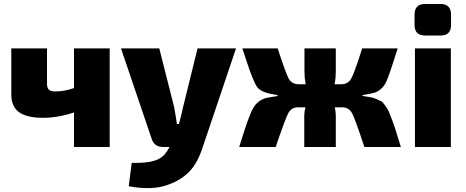

<svg xmlns="http://www.w3.org/2000/svg" viewBox="-20 -741 2350 968"><path d="M533 -497V0H353V-174Q272 -147 197 -147Q115 -147 76 -175.5Q37 -204 37 -264V-497H217V-318Q217 -298 226.5 -289Q236 -280 259 -280Q305 -280 353 -297V-497Z M1170 -497 1004 -5Q978 78 937 121.5Q896 165 834 188Q753 221 629 198L644 80Q740 83 783 59Q813 43 835 0H802Q757 0 744 -43L590 -497H783L858 -201Q868 -145 872 -116H882Q894 -159 903 -201L976 -497Z M1808 -262V-257Q1834 -253 1847.5 -251Q1861 -249 1878 -241.5Q1895 -234 1902.5 -230Q1910 -226 1922.5 -208Q1935 -190 1940 -179Q1945 -168 1957.5 -134.5Q1970 -101 1977 -77.5Q1984 -54 2001 0H1817Q1770 -143 1754.5 -171Q1739 -199 1706 -200H1699H1668Q1673 -175 1673 -158V0H1514V-158Q1514 -178 1520 -200H1480Q1449 -199 1433.5 -170.5Q1418 -142 1370 0H1186Q1235 -161 1256 -195Q1278 -235 1322 -247Q1340 -251 1379 -257V-262Q1301 -272 1279 -299Q1257 -326 1217 -451Q1207 -480 1202 -497H1380Q1421 -370 1436.5 -343Q1452 -316 1489 -316H1521Q1515 -348 1515 -378V-497H1673V-378Q1673 -348 1667 -316H1698Q1734 -316 1750 -343.5Q1766 -371 1806 -497H1985Q1939 -351 1926 -326Q1905 -285 1866 -273Q1846 -267 1808 -262Z M2123 -721H2201Q2254 -721 2254 -667V-615Q2254 -562 2201 -562H2123Q2070 -562 2070 -615V-667Q2070 -721 2123 -721ZM2253 0H2072V-497H2253Z"/></svg>

Font: Exo 2.0 Extra Bold
Style: Regular
Weight: 800
Designer: Natanael Gama
Version: Version 1.001;PS 001.001;hotconv 1.0.70;makeotf.lib2.5.58329